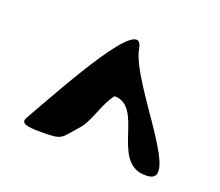

<svg xmlns="http://www.w3.org/2000/svg" viewBox="-76 -984 683 597"><g transform="rotate(20 265.5 -685.5)"><path d="M45.7 -534C33.7 -513 50 -507 102.7 -507C177.2 -507 166.3 -512.2 210.7 -561C240.3 -593.4 249.6 -652.9 279.7 -690C376.2 -690 340 -501.5 444.7 -492C590.5 -478.7 319.7 -744 300.7 -855C282.3 -962.8 124.7 -673 45.7 -534Z"/></g></svg>

Font: Rocketfuel
Style: Regular
Weight: 400
Designer: Mew Too
Foundry: Cannot Into Space Fonts.
Version: Version 0.27